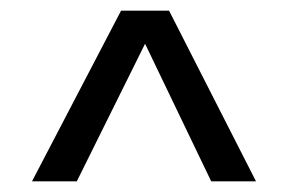

<svg xmlns="http://www.w3.org/2000/svg" viewBox="-20 -740 540 360"><path d="M207 -720H297L460 -400H376L252 -658L124 -400H40Z"/></svg>

Font: Carrois Gothic
Style: Regular
Weight: 400
Designer: Ralph du Carrois
Foundry: Ralph du Carrois
Version: Version 1.002